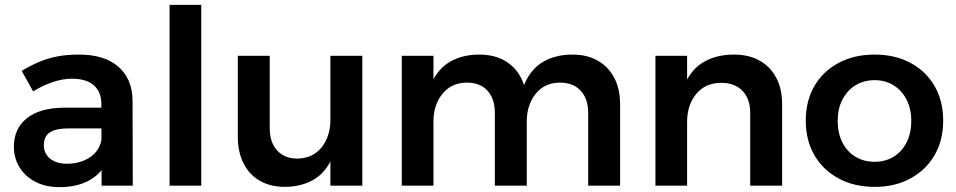

<svg xmlns="http://www.w3.org/2000/svg" viewBox="-20 -762 3923 788"><path d="M261 -235Q210 -235 185 -219Q160 -203 160 -166Q160 -132 185.5 -111Q211 -90 255 -90Q294 -90 325.5 -103.5Q357 -117 375.5 -140.5Q394 -164 397 -193L419 -100Q395 -48 345 -21Q295 6 224 6Q167 6 125 -16Q83 -38 60 -75.5Q37 -113 37 -160Q37 -234 90 -276.5Q143 -319 240 -320H411V-235ZM396 -336Q396 -384 365.5 -411.5Q335 -439 275 -439Q238 -439 197.5 -425.5Q157 -412 116 -387L69 -471Q107 -494 142 -508.5Q177 -523 215.5 -530.5Q254 -538 304 -538Q409 -538 466 -488Q523 -438 524 -350L525 0H397Z M676 -742H806V0H676Z M1087 -236Q1087 -178 1117.5 -144.5Q1148 -111 1202 -111Q1265 -113 1300.5 -158Q1336 -203 1336 -271H1370Q1370 -174 1343 -113.5Q1316 -53 1267 -24.5Q1218 4 1150 5Q1090 5 1046.5 -20Q1003 -45 979.5 -91.5Q956 -138 956 -201V-533H1087ZM1336 -533H1467V0H1336Z M2011 -298Q2011 -357 1980.5 -390Q1950 -423 1895 -423Q1832 -422 1795.5 -376.5Q1759 -331 1759 -263H1724Q1724 -360 1751 -420.5Q1778 -481 1828.5 -509.5Q1879 -538 1947 -538Q2008 -538 2051.5 -513Q2095 -488 2118.5 -442.5Q2142 -397 2142 -333V0H2011ZM2394 -298Q2394 -357 2363 -390Q2332 -423 2277 -423Q2214 -422 2178 -376.5Q2142 -331 2142 -263H2107Q2107 -360 2134 -420.5Q2161 -481 2211 -509.5Q2261 -538 2330 -538Q2390 -538 2433.5 -513Q2477 -488 2501 -442.5Q2525 -397 2525 -333V0H2394ZM1629 -533H1759V0H1629Z M3059 -298Q3059 -356 3027.5 -389Q2996 -422 2940 -422Q2875 -422 2837.5 -376.5Q2800 -331 2800 -262H2765Q2765 -360 2792.5 -420.5Q2820 -481 2871.5 -509.5Q2923 -538 2992 -538Q3054 -538 3098 -513Q3142 -488 3166 -442.5Q3190 -397 3190 -333V0H3059ZM2670 -533H2800V0H2670Z M3570 -538Q3653 -538 3716.5 -504Q3780 -470 3815.5 -409Q3851 -348 3851 -267Q3851 -186 3815.5 -125Q3780 -64 3716.5 -29.5Q3653 5 3570 5Q3486 5 3422 -29.5Q3358 -64 3322.5 -125Q3287 -186 3287 -267Q3287 -348 3322.5 -409Q3358 -470 3422 -504Q3486 -538 3570 -538ZM3570 -433Q3525 -433 3490.5 -411.5Q3456 -390 3437 -352.5Q3418 -315 3418 -266Q3418 -216 3437 -178Q3456 -140 3490.5 -119Q3525 -98 3570 -98Q3614 -98 3648 -119Q3682 -140 3701 -178Q3720 -216 3720 -266Q3720 -315 3701 -352.5Q3682 -390 3648 -411.5Q3614 -433 3570 -433Z"/></svg>

Font: Alexandria Medium
Style: Regular
Weight: 500
Designer: Mohamed Gaber
Foundry: Kief Type Foundry
Version: Version 5.100